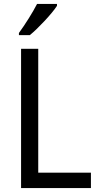

<svg xmlns="http://www.w3.org/2000/svg" viewBox="-20 -964 508 984"><path d="M272 -934V-944H170C147 -899 109 -839 77 -795V-784H133C177 -820 247 -895 272 -934ZM88 0H446V-79H176V-714H88Z"/></svg>

Font: Noto Sans Bengali SemiCondensed
Style: Regular
Weight: 400
Width: 4
Designer: Jelle Bosma - Monotype Design Team
Foundry: Monotype Imaging Inc.
Version: Version 2.003